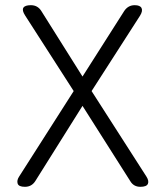

<svg xmlns="http://www.w3.org/2000/svg" viewBox="-20 -720 637 740"><path d="M76 0Q52 0 48 -12.5Q44 -25 54 -40L264 -369L77 -660Q64 -680 70 -690Q76 -700 99 -700Q125 -700 139 -678L298 -425L459 -678Q474 -700 499 -700Q520 -700 525.5 -689Q531 -678 520 -660L333 -369L544 -40Q555 -23 550 -11.5Q545 0 521 0Q495 0 482 -22L298 -312L116 -22Q102 0 76 0Z"/></svg>

Font: Zen Maru Gothic
Style: Regular
Weight: 400
Designer: Yoshimichi Ohira
Foundry: Positype
Version: Version 1.002